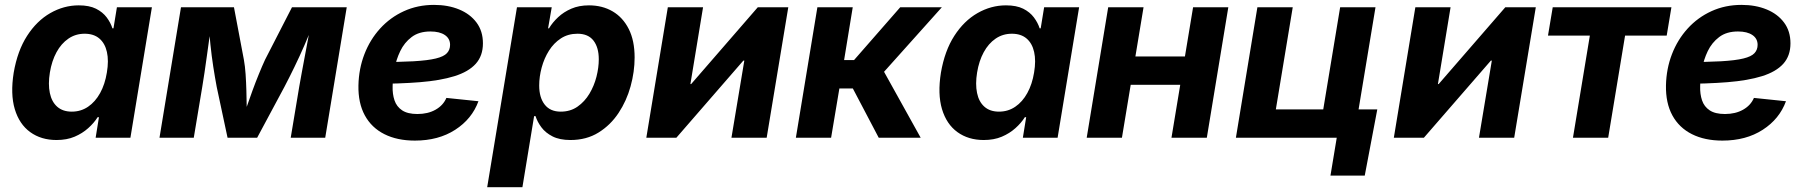

<svg xmlns="http://www.w3.org/2000/svg" viewBox="-20 -569 7451 793"><path d="M213.4 9.3Q149.9 9.3 104.7 -23.4Q59.6 -56.2 41 -118.4Q22.5 -180.7 36.6 -269Q52.2 -359.4 92 -421.1Q131.8 -482.9 187.7 -514.9Q243.7 -546.9 305.2 -546.9Q348.6 -546.9 376.5 -533Q404.3 -519 420.7 -497.1Q437 -475.1 444.3 -452.1H448.7L462.9 -539.1H607.4L518.6 0H375L388.7 -85H383.3Q368.2 -61 344.2 -39.6Q320.3 -18.1 288.1 -4.4Q255.9 9.3 213.4 9.3ZM276.4 -107.9Q314 -107.9 343.8 -128.2Q373.5 -148.4 393.6 -184.8Q413.6 -221.2 421.4 -269.5Q429.7 -318.4 421.6 -354.2Q413.6 -390.1 390.4 -409.9Q367.2 -429.7 329.6 -429.7Q292 -429.7 262.5 -409.4Q232.9 -389.2 213.4 -353.3Q193.8 -317.4 186 -269.5Q178.2 -221.7 185.8 -185.1Q193.4 -148.4 216.3 -128.2Q239.3 -107.9 276.4 -107.9Z M638.7 0 727.5 -539.1H946.3L987.3 -322.3Q992.2 -295.4 994.4 -262.5Q996.6 -229.5 997.6 -194.6Q998.5 -159.7 999 -126.7Q999.5 -93.8 999 -67.4H978.5Q987.3 -94.2 998.8 -127.2Q1010.3 -160.2 1022.9 -195.1Q1035.6 -230 1049.1 -262.9Q1062.5 -295.9 1074.7 -322.3L1186 -539.1H1412.1L1323.2 0H1180.7L1215.8 -210.4Q1220.2 -235.8 1226.3 -268.8Q1232.4 -301.8 1239.3 -338.4Q1246.1 -375 1252.9 -411.1Q1259.8 -447.3 1265.1 -479H1276.9Q1258.8 -431.2 1238 -383.5Q1217.3 -335.9 1196 -292.2Q1174.8 -248.5 1154.8 -210.4L1042 0H919.9L875 -210.4Q867.7 -249.5 860.8 -293.7Q854 -337.9 849.1 -385Q844.2 -432.1 841.3 -479H854.5Q849.6 -446.3 844.5 -410.4Q839.4 -374.5 834.5 -338.4Q829.6 -302.2 824.7 -269.5Q819.8 -236.8 815.4 -210.4L780.3 0Z M1693.4 11.7Q1620.6 11.7 1567.6 -14.9Q1514.6 -41.5 1486.8 -92.5Q1459 -143.6 1460.4 -216.3Q1461.9 -285.2 1485.1 -345.2Q1508.3 -405.3 1550 -451.2Q1591.8 -497.1 1648.4 -522.9Q1705.1 -548.8 1772.5 -548.8Q1830.6 -548.8 1876.2 -530Q1921.9 -511.2 1948.2 -475.8Q1974.6 -440.4 1974.6 -390.1Q1974.6 -338.4 1944.8 -305.4Q1915 -272.5 1856.9 -254.4Q1798.8 -236.3 1714.1 -229.5Q1629.4 -222.7 1519.5 -222.7L1534.7 -312.5Q1627.9 -312.5 1687.5 -315.9Q1747.1 -319.3 1780 -327.4Q1813 -335.4 1825.9 -349.4Q1838.9 -363.3 1838.9 -383.8Q1838.9 -409.7 1817.4 -424.3Q1795.9 -439 1757.8 -439Q1710.4 -439 1680.2 -416Q1649.9 -393.1 1633.1 -357.9Q1616.2 -322.8 1609.1 -283.9Q1602.1 -245.1 1601.6 -212.9Q1600.6 -180.7 1609.4 -154.5Q1618.2 -128.4 1640.9 -113.3Q1663.6 -98.1 1704.1 -98.1Q1747.6 -98.1 1779.1 -116Q1810.5 -133.8 1823.7 -164.6L1956.1 -150.9Q1929.2 -77.6 1860.1 -33Q1791 11.7 1693.4 11.7Z M1992.2 204.1 2115.2 -539.1H2258.8L2243.7 -452.1H2247.6Q2262.2 -476.6 2285.2 -498Q2308.1 -519.5 2339.8 -533.2Q2371.6 -546.9 2412.6 -546.9Q2467.8 -546.9 2510.3 -522Q2552.7 -497.1 2576.9 -449.2Q2601.1 -401.4 2601.1 -331.5Q2601.1 -272.9 2584.5 -212.6Q2567.9 -152.3 2534.7 -102.3Q2501.5 -52.2 2451.9 -21.5Q2402.3 9.3 2335.9 9.3Q2291.5 9.3 2262.2 -5.6Q2232.9 -20.5 2216.1 -43.2Q2199.2 -65.9 2191.9 -89.4H2186L2137.7 204.1ZM2295.9 -107.9Q2335.9 -107.9 2365.5 -128.7Q2395 -149.4 2414.6 -182.1Q2434.1 -214.8 2443.6 -252.4Q2453.1 -290 2453.1 -324.2Q2453.1 -373 2431.2 -401.4Q2409.2 -429.7 2365.2 -429.7Q2326.2 -429.7 2296.6 -410.4Q2267.1 -391.1 2247.3 -359.6Q2227.5 -328.1 2217.3 -290.3Q2207 -252.4 2207 -215.8Q2207 -166 2229.7 -137Q2252.4 -107.9 2295.9 -107.9Z M3146.5 0H3001L3054.2 -318.8H3050.3L2773.4 0H2649.4L2738.3 -539.1H2883.8L2831.5 -221.7H2834.5L3109.9 -539.1H3235.8Z M3267.1 0 3356 -539.1H3502L3466.3 -320.8H3507.3L3698.2 -539.1H3870.1L3631.3 -272.5L3782.7 0H3609.4L3502.4 -203.6H3446.8L3412.6 0Z M4043 9.3Q3979.5 9.3 3934.3 -23.4Q3889.2 -56.2 3870.6 -118.4Q3852.1 -180.7 3866.2 -269Q3881.8 -359.4 3921.6 -421.1Q3961.4 -482.9 4017.3 -514.9Q4073.2 -546.9 4134.8 -546.9Q4178.2 -546.9 4206.1 -533Q4233.9 -519 4250.2 -497.1Q4266.6 -475.1 4273.9 -452.1H4278.3L4292.5 -539.1H4437L4348.1 0H4204.6L4218.3 -85H4212.9Q4197.8 -61 4173.8 -39.6Q4149.9 -18.1 4117.7 -4.4Q4085.4 9.3 4043 9.3ZM4106 -107.9Q4143.6 -107.9 4173.3 -128.2Q4203.1 -148.4 4223.1 -184.8Q4243.2 -221.2 4251 -269.5Q4259.3 -318.4 4251.2 -354.2Q4243.2 -390.1 4220 -409.9Q4196.8 -429.7 4159.2 -429.7Q4121.6 -429.7 4092 -409.4Q4062.5 -389.2 4043 -353.3Q4023.4 -317.4 4015.6 -269.5Q4007.8 -221.7 4015.4 -185.1Q4022.9 -148.4 4045.9 -128.2Q4068.8 -107.9 4106 -107.9Z M4914.1 -335.9 4895 -218.8H4609.4L4628.9 -335.9ZM4703.1 -539.1 4613.8 0H4468.3L4557.1 -539.1ZM5053.2 -539.1 4964.4 0H4818.4L4907.7 -539.1Z M5084.5 0 5173.3 -539.1H5319.3L5249.5 -117.2H5445.3L5515.1 -539.1H5661.1L5571.8 0ZM5475.1 156.2 5501 0H5459L5478.5 -117.2H5668.5L5616.7 156.2Z M6233.9 0H6088.4L6141.6 -318.8H6137.7L5860.8 0H5736.8L5825.7 -539.1H5971.2L5918.9 -221.7H5921.9L6197.3 -539.1H6323.2Z M6476.6 0 6546.4 -421.9H6373.5L6393.1 -539.1H6883.3L6863.8 -421.9H6691.9L6622.1 0Z M7093.8 11.7Q7021 11.7 6968 -14.9Q6915 -41.5 6887.2 -92.5Q6859.4 -143.6 6860.8 -216.3Q6862.3 -285.2 6885.5 -345.2Q6908.7 -405.3 6950.4 -451.2Q6992.2 -497.1 7048.8 -522.9Q7105.5 -548.8 7172.9 -548.8Q7231 -548.8 7276.6 -530Q7322.3 -511.2 7348.6 -475.8Q7375 -440.4 7375 -390.1Q7375 -338.4 7345.2 -305.4Q7315.4 -272.5 7257.3 -254.4Q7199.2 -236.3 7114.5 -229.5Q7029.8 -222.7 6919.9 -222.7L6935.1 -312.5Q7028.3 -312.5 7087.9 -315.9Q7147.5 -319.3 7180.4 -327.4Q7213.4 -335.4 7226.3 -349.4Q7239.3 -363.3 7239.3 -383.8Q7239.3 -409.7 7217.8 -424.3Q7196.3 -439 7158.2 -439Q7110.8 -439 7080.6 -416Q7050.3 -393.1 7033.4 -357.9Q7016.6 -322.8 7009.5 -283.9Q7002.4 -245.1 7002 -212.9Q7001 -180.7 7009.8 -154.5Q7018.6 -128.4 7041.3 -113.3Q7064 -98.1 7104.5 -98.1Q7147.9 -98.1 7179.4 -116Q7210.9 -133.8 7224.1 -164.6L7356.4 -150.9Q7329.6 -77.6 7260.5 -33Q7191.4 11.7 7093.8 11.7Z"/></svg>

Font: Inter 18pt
Style: Bold Italic
Weight: 700
Italic angle: -9.3988°
Designer: Rasmus Andersson
Foundry: rsms
Version: Version 4.001;git-66647c0bb